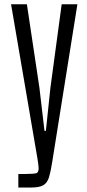

<svg xmlns="http://www.w3.org/2000/svg" viewBox="-20 -752 404 889"><path d="M64.9 116.2V53.7H91.8Q112.3 53.7 129.9 52.5Q147.5 51.3 151.9 48.3Q160.2 40 158.7 22.5Q157.2 4.9 153.3 -18.6L31.2 -732.4H104.5L162.6 -345.2L186 -146H192.4L213.4 -345.2L265.6 -732.4H338.4L221.7 -1.5Q214.8 42.5 207 68.4Q199.2 94.2 181.2 105.2Q163.1 116.2 125.5 116.2Z"/></svg>

Font: Antonio Thin
Style: Regular
Weight: 250
Designer: Vernon Adams
Foundry: Vernon Adams
Version: Version 1.002